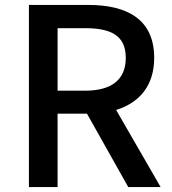

<svg xmlns="http://www.w3.org/2000/svg" viewBox="-20 -757 696 777"><path d="M97 0H213V-297H332L499 0H630L450 -312C543 -341 604 -409 604 -523C604 -682 490 -737 338 -737H97ZM213 -390V-643H324C431 -643 489 -612 489 -523C489 -434 431 -390 324 -390Z"/></svg>

Font: Noto Sans JP Medium
Style: Regular
Weight: 500
Designer: Ryoko NISHIZUKA  (kana, bopomofo & ideographs); Paul D. Hunt (Latin, Greek & Cyrillic); Sandoll Communications , Soo-you
Foundry: Adobe
Version: Version 2.002;hotconv 1.0.116;makeotfexe 2.5.65601